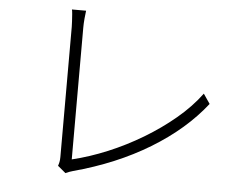

<svg xmlns="http://www.w3.org/2000/svg" viewBox="-52 -798 1104 865"><g transform="rotate(5 500.0 -365.5)"><path d="M238 -27Q241 -35 243 -44.5Q245 -54 245 -67Q245 -80 245 -122.5Q245 -165 245 -224.5Q245 -284 245 -350Q245 -416 245 -478Q245 -540 245 -587.5Q245 -635 245 -656Q245 -666 244 -682Q243 -698 242 -712.5Q241 -727 239 -734H303Q301 -722 299 -698Q297 -674 297 -657Q297 -638 297 -599Q297 -560 297 -508Q297 -456 297 -398Q297 -340 297 -284Q297 -228 297 -180.5Q297 -133 297 -101Q297 -69 297 -61Q376 -80 456.5 -113.5Q537 -147 613 -192.5Q689 -238 754 -292.5Q819 -347 864 -408L894 -364Q800 -244 649.5 -152.5Q499 -61 306 -9Q299 -7 290.5 -4Q282 -1 274 3Z"/></g></svg>

Font: Noto Sans JP Thin Light
Style: Regular
Weight: 300
Version: Version 2.004-H2;hotconv 1.0.118;makeotfexe 2.5.65603